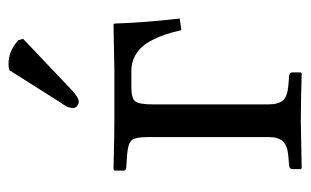

<svg xmlns="http://www.w3.org/2000/svg" viewBox="-156 -556 715 442"><g transform="rotate(-90 201.0 -335.5)"><path d="M259.8 -670.9Q265.6 -672.9 273.9 -672.9Q305.2 -672.9 329.1 -649.9L332 -639.2L216.8 -529.8Q198.2 -511.2 187 -511.2Q181.6 -511.2 177.2 -515.1Q172.9 -519 172.9 -523.9Q172.9 -525.9 173.1 -527.8Q173.3 -529.8 173.6 -531Q173.8 -532.2 174.6 -534.2Q175.3 -536.1 175.5 -537.1Q175.8 -538.1 177.2 -540.5Q178.7 -543 179.2 -543.9L181.6 -547.9Q184.1 -550.8 184.6 -551.8ZM106 -74.2V-352.1Q106 -380.9 98.6 -389.4Q91.3 -397.9 64.9 -399.9L35.2 -401.9Q28.8 -402.8 28.8 -407.2V-429.2L32.2 -431.2Q114.3 -429.2 144 -429.2H259.8L365.2 -431.2L367.2 -429.2Q369.6 -357.4 378.9 -278.8L352.1 -274.9Q347.7 -294.4 342.8 -309.6Q337.9 -324.7 330.1 -340.3Q322.3 -356 312.7 -366.5Q303.2 -377 289.3 -383.5Q275.4 -390.1 258.8 -390.1H220.2Q195.3 -390.1 188.2 -381.1Q181.2 -372.1 181.2 -340.8V-74.2Q181.2 -51.8 190.4 -41Q199.7 -30.8 224.1 -28.8L247.1 -26.9Q254.9 -25.9 254.9 -19V0L252.9 2Q181.2 0 142.1 0L34.2 2L32.2 0V-19Q32.2 -25.9 40 -26.9L63 -28.8Q86.4 -30.8 96.2 -41.5Q106 -52.2 106 -74.2Z"/></g></svg>

Font: Linux Libertine G
Style: Regular
Weight: 400
Designer: Philipp H. Poll
Foundry: Philipp H. Poll
Version: Version 4.7.5